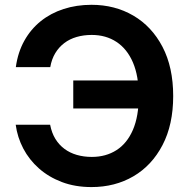

<svg xmlns="http://www.w3.org/2000/svg" viewBox="-20 -757 778 787"><path d="M355 9.8Q288.1 9.8 233.9 -10.7Q179.7 -31.2 139.6 -66.7Q99.6 -102.1 75.4 -148.2Q51.3 -194.3 44.4 -245.6H185.5Q191.9 -212.4 206.8 -188Q221.7 -163.6 243.9 -147Q266.1 -130.4 294.7 -122.1Q323.2 -113.8 356.4 -113.8Q414.1 -113.8 457.5 -141.6Q501 -169.4 524.9 -224.9Q548.8 -280.3 548.8 -363.3Q548.8 -445.3 524.9 -501Q501 -556.6 457.5 -585.2Q414.1 -613.8 356 -613.8Q322.8 -613.8 294.2 -605.5Q265.6 -597.2 243.7 -580.6Q221.7 -564 206.8 -539.6Q191.9 -515.1 186 -481.9H44.9Q53.2 -542.5 79.6 -589.8Q106 -637.2 147 -670.2Q188 -703.1 241 -720.2Q293.9 -737.3 355 -737.3Q450.7 -737.3 526.4 -693.1Q602.1 -648.9 646 -565.2Q689.9 -481.4 689.9 -363.3Q689.9 -246.1 646.2 -162.4Q602.5 -78.6 526.9 -34.4Q451.2 9.8 355 9.8ZM280.3 -312.5V-427.2H579.1V-312.5Z"/></svg>

Font: Inter Cardless
Style: Bold
Weight: 700
Designer: Rasmus Andersson
Foundry: rsms
Version: Version 4.001;git-9221beed3